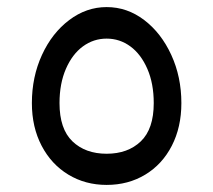

<svg xmlns="http://www.w3.org/2000/svg" viewBox="-20 -598 602 542"><path d="M70 -307Q70 -381 98.5 -443Q127 -505 175.5 -541.5Q224 -578 281 -578Q339 -578 387 -541.5Q435 -505 463.5 -443Q492 -381 492 -307Q492 -239 465 -186.5Q438 -134 390 -105Q342 -76 281 -76Q221 -76 173 -105Q125 -134 97.5 -186.5Q70 -239 70 -307ZM414 -307Q414 -362 396 -403.5Q378 -445 348 -467Q318 -489 281 -489Q244 -489 214 -467Q184 -445 166 -403.5Q148 -362 148 -307Q148 -234 184.5 -199Q221 -164 281 -164Q341 -164 377.5 -199Q414 -234 414 -307Z"/></svg>

Font: FiraGOUPP
Style: Medium
Weight: 400
Designer: bBox Type
Foundry: bBox Type GmbH
Version: Version 1.001